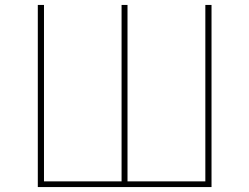

<svg xmlns="http://www.w3.org/2000/svg" viewBox="-20 -757 1009 777"><path d="M836 -737H811V-23H496V-737H472V-23H158V-737H133V0H836Z"/></svg>

Font: Glow Sans SC Normal Thin
Style: Regular
Weight: 100
Designer: Ryoko NISHIZUKA (kana, bopomofo & ideographs); Paul D. Hunt (Latin, Greek & Cyrillic); Sandoll Communications, Soo-young
Version: Version 0.93